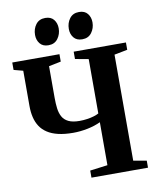

<svg xmlns="http://www.w3.org/2000/svg" viewBox="-102 -1044 917 1122"><g transform="rotate(-10 357.0 -483.0)"><path d="M453 -310.5Q418.5 -294 374.8 -285.2Q331 -276.5 290 -276.5Q239 -276.5 201 -285.5Q163 -294.5 136.8 -311.8Q110.5 -329 94.8 -353.2Q79 -377.5 71.8 -408Q64.5 -438.5 64.5 -474.5V-684.5L9.5 -699V-743H289.5V-699L217.5 -684.5V-496.5Q217.5 -463 221 -434.5Q224.5 -406 236.2 -384.2Q248 -362.5 272.5 -350.5Q297 -338.5 338 -338.5Q361.5 -338.5 383.5 -341.8Q405.5 -345 423.5 -350.5Q441.5 -356 453 -362.5V-685L374 -699.5V-743H684V-699.5L606 -684.5V-55.5L684 -41.5V0H348.5V-42L453 -55.5ZM235.5 -805.5Q202.5 -805.5 185.5 -826.8Q168.5 -848 168.5 -878.5Q168.5 -914 188 -940Q207.5 -966 243.5 -966H244.5Q277.5 -966 294.5 -944.8Q311.5 -923.5 311.5 -893Q311.5 -858.5 292 -832Q272.5 -805.5 236.5 -805.5ZM436 -805.5Q403 -805.5 386 -826.8Q369 -848 369 -878.5Q369 -914 388.5 -940Q408 -966 444 -966H445Q478 -966 495 -944.8Q512 -923.5 512 -893Q512 -858.5 492.5 -832Q473 -805.5 437 -805.5Z"/></g></svg>

Font: Merriweather 72pt
Style: Bold
Weight: 700
Version: Version 2.100